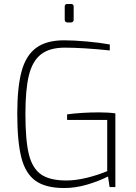

<svg xmlns="http://www.w3.org/2000/svg" viewBox="-20 -942 685 967"><path d="M67 -370Q67 -502 88.5 -582Q110 -662 161.5 -700.5Q213 -739 303 -739Q351 -739 418 -733Q485 -727 533 -718V-688Q396 -702 306 -702Q229 -702 186 -668Q143 -634 125.5 -562.5Q108 -491 108 -368Q108 -235 125.5 -164.5Q143 -94 187 -63.5Q231 -33 314 -33Q362 -33 417 -46.5Q472 -60 520 -80V-338H318V-366Q392 -376 479 -376Q526 -376 561 -371V0H532L524 -53Q476 -29 418 -12Q360 5 303 5Q210 5 159 -31.5Q108 -68 87.5 -148.5Q67 -229 67 -370ZM306 -842V-909Q306 -922 319 -922H338Q351 -922 351 -909V-842Q351 -836 347 -832.5Q343 -829 338 -829H319Q313 -829 309.5 -833Q306 -837 306 -842Z"/></svg>

Font: Exo ExtraLight
Style: Regular
Weight: 275
Designer: Natanael Gama
Foundry: Natanael Gama
Version: Version 1.500; ttfautohint (v1.6)